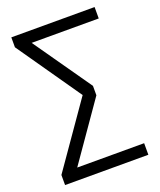

<svg xmlns="http://www.w3.org/2000/svg" viewBox="-161 -811 910 1092"><g transform="rotate(-20 294.0 -265.0)"><path d="M545 -712V-643H139L383 -294V-237L140 112H545V182H41V121L310 -265L41 -652V-712Z"/></g></svg>

Font: Muli-Regular
Style: Regular
Weight: 400
Version: Version 2.000